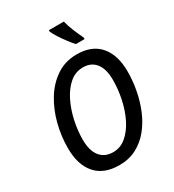

<svg xmlns="http://www.w3.org/2000/svg" viewBox="-222 -1068 1090 1202"><g transform="rotate(-30 322.5 -466.5)"><path d="M284 10Q172 10 114 -56.5Q56 -123 56 -243Q56 -330 78 -415.5Q100 -501 143.5 -571Q187 -641 250.5 -683Q314 -725 397 -725Q506 -725 563 -658.5Q620 -592 620 -473Q620 -406 607 -337.5Q594 -269 568 -207Q542 -145 502 -96Q462 -47 407.5 -18.5Q353 10 284 10ZM290 -80Q343 -80 384.5 -115Q426 -150 455 -207.5Q484 -265 499 -335Q514 -405 514 -474Q514 -552 481.5 -593.5Q449 -635 390 -635Q335 -635 293 -599Q251 -563 222 -504.5Q193 -446 178 -377.5Q163 -309 163 -244Q163 -163 196.5 -121.5Q230 -80 290 -80ZM425 -783Q408 -802 387.5 -829Q367 -856 349 -884Q331 -912 322 -933V-943H430Q439 -907 454.5 -869Q470 -831 488 -794V-783Z"/></g></svg>

Font: Noto Sans SemiCondensed Medium
Style: Italic
Weight: 500
Width: 4
Italic angle: -12°
Designer: Monotype Design Team
Foundry: Monotype Imaging Inc.
Version: Version 2.013; ttfautohint (v1.8.4.7-5d5b)